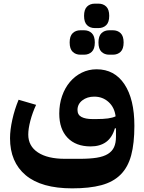

<svg xmlns="http://www.w3.org/2000/svg" viewBox="-20 -803 792 1053"><path d="M376 230Q207 230 121 158Q35 86 35 -45Q35 -90 47.5 -146.5Q60 -203 82 -256L178 -228Q158 -185 146.5 -141Q135 -97 135 -65Q135 -2 188 33Q241 68 336 68H416Q472 68 510 62Q548 56 571.5 41.5Q595 27 605.5 4Q616 -19 616 -53V-99H610Q595 -48 561.5 -24Q528 0 477 0Q396 0 350.5 -47.5Q305 -95 305 -180Q305 -232 320.5 -276.5Q336 -321 363.5 -353.5Q391 -386 428.5 -404.5Q466 -423 510 -423Q608 -423 662.5 -341Q717 -259 717 -113Q717 -17 699.5 48.5Q682 114 641.5 154.5Q601 195 536 212.5Q471 230 376 230ZM508 -150Q546 -150 572 -153.5Q598 -157 614 -165Q608 -214 575.5 -243.5Q543 -273 497 -273Q458 -273 431.5 -252.5Q405 -232 405 -200Q405 -173 427 -161.5Q449 -150 487 -150ZM579 -503Q553 -503 536.5 -519Q520 -535 520 -570Q520 -605 536.5 -621Q553 -637 579 -637H599Q625 -637 641.5 -621Q658 -605 658 -570Q658 -535 641.5 -519Q625 -503 599 -503ZM421 -503Q395 -503 378.5 -519Q362 -535 362 -570Q362 -605 378.5 -621Q395 -637 421 -637H441Q467 -637 483.5 -621Q500 -605 500 -570Q500 -535 483.5 -519Q467 -503 441 -503ZM500 -649Q474 -649 457.5 -665Q441 -681 441 -716Q441 -751 457.5 -767Q474 -783 500 -783H520Q546 -783 562.5 -767Q579 -751 579 -716Q579 -681 562.5 -665Q546 -649 520 -649Z"/></svg>

Font: IBM Plex Arabic
Style: Bold
Weight: 700
Designer: Mike Abbink, Paul van der Laan, Pieter van Rosmalen, Wael Morcos, Khajak Apelian
Foundry: Bold Monday
Version: Version 1.0